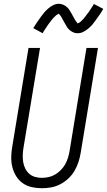

<svg xmlns="http://www.w3.org/2000/svg" viewBox="-20 -989 567 1017"><path d="M202 8Q174 8 147.5 2Q121 -4 100 -19Q79 -34 65.5 -56Q52 -78 45.5 -103.5Q39 -129 39.5 -157Q40 -185 45 -213L131 -735H192L104 -204Q101 -185 100.5 -166Q100 -147 103 -129.5Q106 -112 114 -96Q122 -80 135 -68.5Q148 -57 165.5 -52Q183 -47 202 -47Q219 -47 237.5 -51Q256 -55 272 -64.5Q288 -74 301.5 -87.5Q315 -101 324.5 -117.5Q334 -134 339.5 -151.5Q345 -169 348 -186L438 -735H499L407 -177Q403 -153 395 -129Q387 -105 374 -83Q361 -61 341.5 -43Q322 -25 299 -13Q276 -1 251 3.5Q226 8 202 8ZM392 -813Q387 -813 382 -813.5Q377 -814 372.5 -816Q368 -818 363.5 -820Q359 -822 355 -825Q351 -828 347.5 -831Q344 -834 341 -837.5Q338 -841 335.5 -845Q333 -849 330.5 -853.5Q328 -858 325.5 -862Q323 -866 321 -870Q319 -874 316.5 -878Q314 -882 311.5 -887Q309 -892 306.5 -896.5Q304 -901 301.5 -904.5Q299 -908 295.5 -911.5Q292 -915 292 -917Q292 -916 287 -914Q282 -912 279 -909.5Q276 -907 272 -903Q268 -899 266 -897Q264 -895 262 -893Q260 -891 258 -888.5Q256 -886 253.5 -883Q251 -880 249 -877Q247 -874 244.5 -871Q242 -868 239.5 -864.5Q237 -861 234 -857Q231 -853 228.5 -849Q226 -845 223.5 -841Q221 -837 217.5 -832.5Q214 -828 211.5 -823Q209 -818 206 -813L156 -840Q167 -858 177.5 -873Q188 -888 197 -900.5Q206 -913 214.5 -923Q223 -933 235.5 -944Q248 -955 262.5 -962Q277 -969 292 -969Q297 -969 301.5 -968Q306 -967 311 -965.5Q316 -964 320 -961.5Q324 -959 328 -956.5Q332 -954 335.5 -950.5Q339 -947 342 -944Q345 -941 347.5 -936.5Q350 -932 352.5 -928Q355 -924 357.5 -920Q360 -916 362 -912Q364 -908 366.5 -903.5Q369 -899 371.5 -894.5Q374 -890 376.5 -885.5Q379 -881 381.5 -877.5Q384 -874 387.5 -870Q391 -866 391 -864Q391 -865 396 -867Q401 -869 404 -871.5Q407 -874 411 -878Q415 -882 417 -884Q419 -886 421.5 -888.5Q424 -891 425.5 -893.5Q427 -896 429.5 -898.5Q432 -901 434 -904Q436 -907 438.5 -910.5Q441 -914 444 -917.5Q447 -921 449.5 -924.5Q452 -928 454.5 -932Q457 -936 460 -940.5Q463 -945 466 -949.5Q469 -954 472 -958.5Q475 -963 477 -968L527 -942Q516 -923 505.5 -908Q495 -893 486 -880.5Q477 -868 469 -858.5Q461 -849 448 -838Q435 -827 421 -820Q407 -813 392 -813Z"/></svg>

Font: Iosevka Light
Style: Italic
Weight: 300
Italic angle: -9°
Monospace: yes
Designer: Belleve Invis
Foundry: Belleve Invis
Version: Version 32.5.0; ttfautohint (v1.8.4)